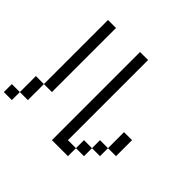

<svg xmlns="http://www.w3.org/2000/svg" viewBox="-206 -1165 1412 1412"><g transform="rotate(45 500.0 -458.5)"><path d="M0 0V-83.3H83.3V0ZM750 -166.7V-83.3H666.7V-166.7ZM750 -250H833.3V-166.7H750ZM166.7 -83.3H83.3V-250H166.7ZM166.7 -250V-916.7H250V-250ZM916.7 -250H833.3V-416.7H916.7ZM500 0V-916.7H583.3V-83.3H666.7V0Z"/></g></svg>

Font: GalmuriMono11 Regular
Style: Regular
Weight: 400
Designer: Lee Minseo (quiple)
Version: Version 2.399;hotconv 1.1.1;makeotfexe 2.6.0 DEVELOPMENT